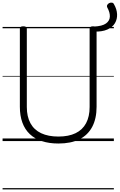

<svg xmlns="http://www.w3.org/2000/svg" viewBox="-20 -1094 928 1489"><path d="M433 19Q361 19 305 0.5Q249 -18 211 -54Q173 -90 153.5 -143.5Q134 -197 134 -266V-871Q134 -881 140 -885.5Q146 -890 160 -890Q175 -890 181.5 -885.5Q188 -881 188 -871V-264Q188 -190 216 -138.5Q244 -87 299 -61Q354 -35 433 -35Q512 -35 566 -61Q620 -87 647.5 -138.5Q675 -190 675 -264V-871Q675 -881 681.5 -885.5Q688 -890 702 -890Q729 -890 729 -871V-266Q729 -174 695 -110Q661 -46 595.5 -13.5Q530 19 433 19ZM864 -1061Q886 -1023 888 -984.5Q890 -946 871.5 -914.5Q853 -883 812.5 -865Q772 -847 708 -849V-888Q773 -891 802 -912Q831 -933 832 -965.5Q833 -998 812 -1036Q807 -1047 812 -1056Q817 -1065 827 -1070Q837 -1075 848 -1073.5Q859 -1072 864 -1061ZM0 365H863V375H0ZM0 -20H863V0H0ZM0 -505H863V-500H0ZM0 -885H863V-875H0Z"/></svg>

Font: Playwrite GB J Guides
Style: Regular
Weight: 400
Designer: Veronika Burian, José Scaglione
Foundry: TypeTogether
Version: Version 1.003